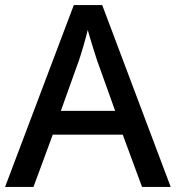

<svg xmlns="http://www.w3.org/2000/svg" viewBox="-20 -737 694 757"><path d="M540 0H653L383 -717H271L0 0H112L188 -206H464ZM362 -501 434 -300H220L292 -501C300 -524 316 -578 326 -619C334 -589 355 -522 362 -501Z"/></svg>

Font: Noto Sans Gujarati UI Medium
Style: Regular
Weight: 500
Designer: Jelle Bosma - Monotype Design Team, Universal Thirst
Foundry: Monotype Imaging Inc.
Version: Version 2.106